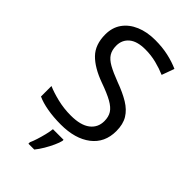

<svg xmlns="http://www.w3.org/2000/svg" viewBox="-282 -808 1113 1113"><g transform="rotate(45 274.5 -251.5)"><path d="M502 -191Q502 -96 433 -43Q364 10 247 10Q187 10 136 1Q85 -8 51 -24V-110Q87 -94 140.5 -81Q194 -68 251 -68Q331 -68 371.5 -99Q412 -130 412 -183Q412 -218 397 -242Q382 -266 345.5 -286.5Q309 -307 244 -330Q153 -363 106.5 -411Q60 -459 60 -542Q60 -599 89 -639.5Q118 -680 169.5 -702Q221 -724 288 -724Q347 -724 396 -713Q445 -702 485 -684L457 -607Q420 -623 376.5 -634Q333 -645 286 -645Q219 -645 185 -616.5Q151 -588 151 -541Q151 -505 166 -481Q181 -457 215 -438Q249 -419 307 -397Q370 -374 413.5 -347.5Q457 -321 479.5 -284Q502 -247 502 -191ZM321 70Q317 88 304.5 115.5Q292 143 275.5 171Q259 199 241 221H193V209Q201 192 209.5 165.5Q218 139 225 110.5Q232 82 234 61H321Z"/></g></svg>

Font: Noto Sans Deseret
Style: Regular
Weight: 400
Designer: Monotype Design Team
Foundry: Monotype Imaging Inc.
Version: Version 2.001; ttfautohint (v1.8.4.7-5d5b)